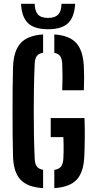

<svg xmlns="http://www.w3.org/2000/svg" viewBox="-20 -990 509 1018"><path d="M208.5 7.5Q125.5 2.5 88.5 -37.5Q51.5 -77.5 49 -161Q47.5 -216 47 -276.2Q46.5 -336.5 46.5 -398.5Q46.5 -460.5 47 -520.2Q47.5 -580 49 -633.5Q52 -720 89 -761Q126 -802 208.5 -807.5V-710.5Q184.5 -706.5 174.8 -692.5Q165 -678.5 164 -652Q161 -588 160 -525.2Q159 -462.5 159 -400.2Q159 -338 160 -275.5Q161 -213 164 -149Q165 -122 174.8 -108Q184.5 -94 208.5 -89.5ZM268 7.5V-89Q293.5 -93.5 304 -107.5Q314.5 -121.5 316 -149Q317 -167 317.2 -186.5Q317.5 -206 317.2 -225.5Q317 -245 316 -263H249V-364H428Q430 -310 429.5 -258.5Q429 -207 427 -161Q423.5 -77 386.8 -37.5Q350 2 268 7.5ZM310 -511.5Q311.5 -549 311.5 -581.8Q311.5 -614.5 310 -652Q308.5 -678.5 299.2 -692Q290 -705.5 268 -710V-807.5Q347.5 -802 383.8 -762.5Q420 -723 424.5 -639.5Q426 -609 426 -575.8Q426 -542.5 424.5 -511.5ZM235 -835Q162.5 -835 128.8 -867Q95 -899 91.5 -970H164Q164.5 -932.5 180.8 -913.8Q197 -895 235 -895Q272 -895 289 -913.5Q306 -932 306 -970H378.5Q374.5 -899 340.8 -867Q307 -835 235 -835Z"/></svg>

Font: Big Shoulders Stencil Text Thin
Style: Bold
Weight: 700
Version: Version 2.001